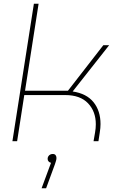

<svg xmlns="http://www.w3.org/2000/svg" viewBox="-20 -750 660 1020"><path d="M46 0 160 -730H185L113 -268H341L529 -510H560L366 -264Q440 -253 477 -207Q514 -161 514 -91Q514 -81 513 -69.5Q512 -58 510 -46L503 0H477L485 -46Q487 -57 488 -68.5Q489 -80 489 -90Q489 -158 447.5 -201.5Q406 -245 326 -245H109L71 0ZM201 250 251 115Q243 113 238 107.5Q233 102 233 94Q233 86 237 80Q241 74 247 71Q253 68 260 68Q271 68 275.5 74.5Q280 81 280 89Q280 96 277.5 104.5Q275 113 272 122L225 250Z"/></svg>

Font: MuseoModerno Thin
Style: Italic
Weight: 100
Italic angle: -9°
Designer: Pablo Cosgaya, Héctor Gatti, Marcela Romero, and the Authors of The MuseoModerno Project.
Foundry: Omnibus-Type Team
Version: Version 1.003